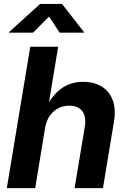

<svg xmlns="http://www.w3.org/2000/svg" viewBox="-20 -968 654 988"><path d="M211.9 -309.6 161.1 0H15.1L135.7 -727.5H279.3L225.6 -403.3H210.4Q232.9 -449.2 261.2 -481.2Q289.6 -513.2 325.7 -530Q361.8 -546.9 407.7 -546.9Q464.4 -546.9 503.7 -522.5Q543 -498 560.1 -452.1Q577.1 -406.2 566.4 -341.8L509.8 0H363.8L416.5 -315.9Q424.8 -367.7 403.3 -396Q381.8 -424.3 335.9 -424.3Q305.7 -424.3 279.8 -410.9Q253.9 -397.5 236.1 -372.1Q218.3 -346.7 211.9 -309.6ZM149.9 -799.8H25.9L26.4 -802.7L186.5 -947.8H299.3L412.1 -802.7L411.6 -799.8H287.1L232.4 -882.8Z"/></svg>

Font: Inter 18pt
Style: Bold Italic
Weight: 700
Italic angle: -9.3988°
Designer: Rasmus Andersson
Foundry: rsms
Version: Version 4.001;git-66647c0bb